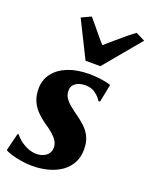

<svg xmlns="http://www.w3.org/2000/svg" viewBox="-161 -940 812 1034"><g transform="rotate(20 245.0 -423.0)"><path d="M380 -440H370.5Q361.5 -457.5 337.2 -476.8Q313 -496 277 -496Q257 -496 239.2 -489.8Q221.5 -483.5 210.8 -470.8Q200 -458 200 -438Q200 -417.5 209.8 -400.2Q219.5 -383 239.2 -366.2Q259 -349.5 287 -329.5Q315.5 -309.5 338.2 -287.8Q361 -266 374.2 -237.5Q387.5 -209 387.5 -168.5Q387.5 -123.5 369.2 -90Q351 -56.5 318.8 -34.2Q286.5 -12 244.2 -0.8Q202 10.5 154.5 10.5Q122.5 10.5 89.8 5Q57 -0.5 32 -8.2Q7 -16 -2.5 -23.5L22.5 -124H29Q38 -111 57.2 -95.5Q76.5 -80 101.8 -69Q127 -58 154.5 -58Q172.5 -58 190.2 -64.8Q208 -71.5 219.5 -85.8Q231 -100 231 -122Q231 -142.5 220.2 -159.5Q209.5 -176.5 190 -193.5Q170.5 -210.5 142 -229Q118.5 -245.5 96 -267.5Q73.5 -289.5 59.2 -320.2Q45 -351 45 -393Q45 -443 73.5 -480.8Q102 -518.5 153.8 -539.2Q205.5 -560 275 -560Q301 -560 327.2 -557.2Q353.5 -554.5 373.2 -550.2Q393 -546 400.5 -542.5ZM231.5 -620 127 -830 182 -855.5Q207.5 -826 233.8 -793.5Q260 -761 287.5 -730Q325.5 -761.5 362 -793.8Q398.5 -826 438.5 -855.5L491 -829.5L316.5 -620Z"/></g></svg>

Font: Merriweather 36pt Black
Style: Italic
Weight: 900
Italic angle: -7.8°
Version: Version 2.101